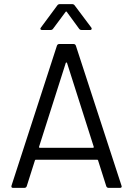

<svg xmlns="http://www.w3.org/2000/svg" viewBox="-20 -914 647 934"><path d="M497 -8 457 -134Q456 -137 453 -137H154Q151 -137 150 -134L110 -8Q107 0 98 0H44Q33 0 36 -11L257 -692Q260 -700 269 -700H337Q346 -700 349 -692L571 -11L572 -7Q572 0 563 0H509Q500 0 497 -8ZM174 -195H432Q434 -195 435.5 -196.5Q437 -198 436 -200L306 -608Q305 -610 303 -610Q301 -610 300 -608L170 -200Q169 -198 170.5 -196.5Q172 -195 174 -195ZM179 -780 259 -888Q263 -894 272 -894H330Q339 -894 343 -888L424 -780Q426 -778 426 -774Q426 -772 424 -770Q422 -768 418 -768H378Q369 -768 365 -774L305 -856Q304 -858 302 -858Q300 -858 299 -856L238 -774Q234 -768 225 -768H185Q179 -768 177 -771.5Q175 -775 179 -780Z"/></svg>

Font: Amber EN
Style: Regular
Weight: 400
Designer: Jeremy Tribby
Foundry: Tribby Type Co.
Version: Version 1.403 November 24, 2021